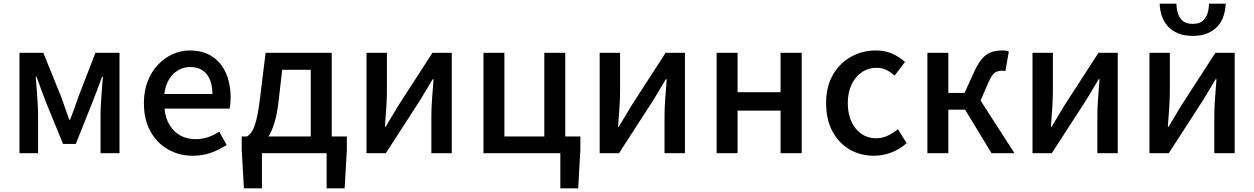

<svg xmlns="http://www.w3.org/2000/svg" viewBox="-20 -841 6885 1054"><path d="M87 0V-551H218L314 -314Q326 -280 337.5 -248Q349 -216 360 -184H365Q377 -216 389 -248Q401 -280 412 -314L504 -551H636V0H532V-214Q532 -240 534.5 -277Q537 -314 539.5 -352Q542 -390 545 -419H540Q528 -385 514 -349Q500 -313 488 -281L396 -51H326L232 -281Q220 -313 206 -349.5Q192 -386 181 -419H176Q179 -390 181.5 -352Q184 -314 186.5 -277Q189 -240 189 -214V0Z M1039 14Q964 14 903 -20.5Q842 -55 806 -119.5Q770 -184 770 -275Q770 -342 791 -395.5Q812 -449 848 -486.5Q884 -524 929 -544Q974 -564 1021 -564Q1094 -564 1144 -531.5Q1194 -499 1220 -440.5Q1246 -382 1246 -304Q1246 -287 1244.5 -271.5Q1243 -256 1240 -245H883Q888 -193 910.5 -155.5Q933 -118 969.5 -97.5Q1006 -77 1053 -77Q1090 -77 1122 -88Q1154 -99 1184 -118L1224 -45Q1186 -20 1139.5 -3Q1093 14 1039 14ZM882 -325H1146Q1146 -395 1114.5 -434Q1083 -473 1023 -473Q989 -473 959 -456Q929 -439 908.5 -406Q888 -373 882 -325Z M1418 0V193H1319L1307 -18V-92H1884V-18L1872 193H1773V0ZM1686 -34V-458H1529L1510 -291Q1502 -217 1486.5 -167Q1471 -117 1451 -87Q1431 -57 1406.5 -43Q1382 -29 1355 -25L1336 -92Q1351 -101 1363.5 -120Q1376 -139 1387.5 -184.5Q1399 -230 1409 -315L1438 -551H1801V-34Z M1992 0V-551H2104V-345Q2104 -303 2100.5 -250Q2097 -197 2093 -145H2097Q2112 -170 2132 -203.5Q2152 -237 2167 -262L2354 -551H2460V0H2348V-205Q2348 -248 2352 -300.5Q2356 -353 2360 -406H2355Q2340 -381 2320 -347Q2300 -313 2285 -289L2098 0Z M3056 193V0H2634V-551H2749V-92H2968V-551H3083V-92H3166V-18L3154 193Z M3272 0V-551H3384V-345Q3384 -303 3380.5 -250Q3377 -197 3373 -145H3377Q3392 -170 3412 -203.5Q3432 -237 3447 -262L3634 -551H3740V0H3628V-205Q3628 -248 3632 -300.5Q3636 -353 3640 -406H3635Q3620 -381 3600 -347Q3580 -313 3565 -289L3378 0Z M3914 0V-551H4029V-335H4265V-551H4381V0H4265V-234H4029V0Z M4778 14Q4703 14 4644 -20.5Q4585 -55 4550 -119.5Q4515 -184 4515 -275Q4515 -367 4553 -431.5Q4591 -496 4653 -530Q4715 -564 4787 -564Q4840 -564 4879 -546Q4918 -528 4948 -501L4891 -426Q4869 -446 4845 -457.5Q4821 -469 4793 -469Q4747 -469 4711 -444.5Q4675 -420 4654.5 -376.5Q4634 -333 4634 -275Q4634 -217 4654 -173.5Q4674 -130 4709 -106Q4744 -82 4789 -82Q4824 -82 4854 -96.5Q4884 -111 4909 -132L4957 -55Q4919 -21 4872 -3.5Q4825 14 4778 14Z M5071 0V-551H5186V-331H5275L5328 -447Q5351 -497 5373.5 -521.5Q5396 -546 5422.5 -555Q5449 -564 5482 -564Q5492 -564 5501.5 -563Q5511 -562 5518 -558L5499 -450Q5495 -452 5490.5 -452.5Q5486 -453 5480 -453Q5466 -453 5453.5 -448.5Q5441 -444 5429 -429.5Q5417 -415 5404 -384L5363 -289L5549 0H5423L5278 -239H5186V0Z M5648 0V-551H5760V-345Q5760 -303 5756.5 -250Q5753 -197 5749 -145H5753Q5768 -170 5788 -203.5Q5808 -237 5823 -262L6010 -551H6116V0H6004V-205Q6004 -248 6008 -300.5Q6012 -353 6016 -406H6011Q5996 -381 5976 -347Q5956 -313 5941 -289L5754 0Z M6290 0V-551H6402V-345Q6402 -303 6398.5 -250Q6395 -197 6391 -145H6395Q6410 -170 6430 -203.5Q6450 -237 6465 -262L6652 -551H6758V0H6646V-205Q6646 -248 6650 -300.5Q6654 -353 6658 -406H6653Q6638 -381 6618 -347Q6598 -313 6583 -289L6396 0ZM6528 -644Q6480 -644 6446 -658.5Q6412 -673 6390.5 -697Q6369 -721 6358 -753Q6347 -785 6346 -821H6438Q6439 -789 6447.5 -764Q6456 -739 6475 -724.5Q6494 -710 6528 -710Q6561 -710 6580 -724.5Q6599 -739 6607.5 -764Q6616 -789 6617 -821H6709Q6707 -785 6696.5 -753Q6686 -721 6664.5 -697Q6643 -673 6609 -658.5Q6575 -644 6528 -644Z"/></svg>

Font: Noto Sans SC Medium
Style: Regular
Weight: 500
Designer: Ryoko NISHIZUKA  (kana, bopomofo & ideographs); Paul D. Hunt (Latin, Greek & Cyrillic); Sandoll Communications , Soo-you
Foundry: Adobe
Version: Version 2.004-H2;hotconv 1.0.118;makeotfexe 2.5.65603